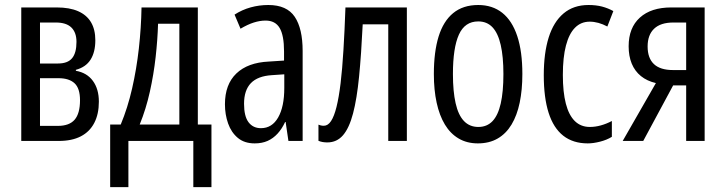

<svg xmlns="http://www.w3.org/2000/svg" viewBox="-20 -566 2915 771"><path d="M362.8 -404.3Q362.8 -356.9 343.8 -326.7Q324.7 -296.4 284.7 -285.6V-281.7Q329.1 -273.9 353 -241.2Q377 -208.5 377 -157.7Q377 -107.9 358.6 -72.5Q340.3 -37.1 304.7 -18.6Q269 0 215.8 0H65.4V-536.1H208Q259.3 -536.1 293.7 -521Q328.1 -505.9 345.5 -476.6Q362.8 -447.3 362.8 -404.3ZM301.3 -163.6Q301.3 -211.4 279.3 -231.7Q257.3 -252 214.8 -252H140.6V-60.5H212.4Q258.3 -60.5 279.8 -85.4Q301.3 -110.4 301.3 -163.6ZM287.1 -397.9Q287.1 -435.5 266.6 -455.6Q246.1 -475.6 204.1 -475.6H140.6V-311H212.9Q252 -311 269.5 -332.3Q287.1 -353.5 287.1 -397.9Z M774.4 -536.1V-65.9H829.1V185.5H756.3V0H495.6V185.5H422.4V-65.9H464.8Q492.7 -132.8 510.5 -210.7Q528.3 -288.6 537.6 -371.6Q546.9 -454.6 548.3 -536.1ZM700.2 -470.7H614.7Q612.8 -406.7 605 -336.9Q597.2 -267.1 581.8 -197.8Q566.4 -128.4 541 -65.9H700.2Z M1057.6 -545.9Q1131.8 -545.9 1163.6 -498.5Q1195.3 -451.2 1195.3 -361.3V0H1138.2L1127 -76.2H1125Q1112.3 -48.8 1094.7 -29.5Q1077.1 -10.3 1054.7 -0.2Q1032.2 9.8 1002.9 9.8Q961.4 9.8 935.1 -12.2Q908.7 -34.2 896 -70.1Q883.3 -106 883.3 -147.5Q883.3 -227.1 929.2 -271Q975.1 -314.9 1059.6 -318.8L1120.6 -322.8V-359.4Q1120.6 -423.8 1103 -453.6Q1085.4 -483.4 1046.4 -483.4Q1023.9 -483.4 999.3 -475.6Q974.6 -467.8 945.8 -450.7L921.9 -507.3Q952.1 -526.9 986.6 -536.4Q1021 -545.9 1057.6 -545.9ZM1121.6 -267.6 1071.8 -264.2Q1015.1 -260.7 987.5 -232.2Q960 -203.6 960 -149.4Q960 -99.1 978 -75.2Q996.1 -51.3 1027.8 -51.3Q1072.3 -51.3 1096.9 -94.2Q1121.6 -137.2 1121.6 -212.9Z M1613.8 0H1539.1V-468.3H1436.5Q1430.7 -347.7 1421.9 -258.3Q1413.1 -168.9 1397.7 -110.4Q1382.3 -51.8 1357.4 -22.9Q1332.5 5.9 1294.4 5.9Q1284.7 5.9 1275.9 4.4Q1267.1 2.9 1258.8 -0.5V-65.4Q1262.7 -63.5 1268.3 -62.3Q1273.9 -61 1280.3 -61Q1296.9 -61 1309.3 -79.8Q1321.8 -98.6 1331.3 -136.7Q1340.8 -174.8 1347.7 -231.7Q1354.5 -288.6 1359.1 -364.7Q1363.8 -440.9 1367.2 -536.1H1613.8Z M2077.6 -268.6Q2077.6 -205.1 2066.9 -153.8Q2056.2 -102.5 2034.2 -65.9Q2012.2 -29.3 1978.5 -9.8Q1944.8 9.8 1898.9 9.8Q1855 9.8 1821.8 -9.8Q1788.6 -29.3 1766.6 -65.7Q1744.6 -102.1 1733.4 -153.6Q1722.2 -205.1 1722.2 -268.6Q1722.2 -357.4 1741.2 -419.2Q1760.3 -481 1799.8 -513.4Q1839.4 -545.9 1900.4 -545.9Q1957.5 -545.9 1997.1 -514.4Q2036.6 -482.9 2057.1 -421.1Q2077.6 -359.4 2077.6 -268.6ZM1798.8 -268.6Q1798.8 -198.7 1809.6 -151.4Q1820.3 -104 1843 -80.1Q1865.7 -56.2 1900.9 -56.2Q1935.5 -56.2 1957.8 -79.6Q1980 -103 1990.7 -150.1Q2001.5 -197.3 2001.5 -268.6Q2001.5 -338.4 1990.7 -385.5Q1980 -432.6 1957.8 -456.3Q1935.5 -480 1900.4 -480Q1846.7 -480 1822.8 -427Q1798.8 -374 1798.8 -268.6Z M2340.3 9.8Q2281.2 9.8 2241.9 -21Q2202.6 -51.8 2183.1 -112.8Q2163.6 -173.8 2163.6 -264.2Q2163.6 -352.5 2183.3 -415.5Q2203.1 -478.5 2243.2 -512.2Q2283.2 -545.9 2343.3 -545.9Q2373.5 -545.9 2397.7 -539.6Q2421.9 -533.2 2442.9 -521.5L2418.9 -459.5Q2400.9 -469.2 2383.1 -474.1Q2365.2 -479 2348.1 -479Q2313 -479 2289.1 -454.8Q2265.1 -430.7 2252.7 -383.3Q2240.2 -335.9 2240.2 -265.1Q2240.2 -196.3 2252.2 -149.9Q2264.2 -103.5 2288.3 -79.8Q2312.5 -56.2 2348.6 -56.2Q2370.1 -56.2 2392.3 -62.3Q2414.6 -68.4 2437 -80.1V-16.6Q2416.5 -3.9 2389.4 2.9Q2362.3 9.8 2340.3 9.8Z M2563 0H2480.5L2613.8 -232.4Q2578.1 -240.7 2553.7 -260.5Q2529.3 -280.3 2516.8 -310.5Q2504.4 -340.8 2504.4 -380.4Q2504.4 -454.6 2549.6 -495.4Q2594.7 -536.1 2675.3 -536.1H2809.6V0H2735.4V-223.1H2683.1ZM2580.6 -379.4Q2580.6 -332.5 2606 -308.6Q2631.3 -284.7 2682.6 -284.7H2735.4V-475.6H2684.1Q2632.8 -475.6 2606.7 -450.7Q2580.6 -425.8 2580.6 -379.4Z"/></svg>

Font: Open Sans Condensed
Style: Regular
Weight: 400
Width: 3
Designer: Monotype Design Team
Foundry: Monotype Imaging Inc.
Version: Version 3.000